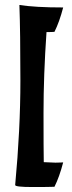

<svg xmlns="http://www.w3.org/2000/svg" viewBox="-20 -635 289 772"><path d="M199 116Q179 117 110 117Q41 117 41 109Q62 -115 62 -311Q62 -507 58 -615Q121 -605 234 -605Q219 -547 199 -507Q191 -506 167 -506Q155 -333 155 -181Q155 -29 156 17Q192 19 203 19Q214 19 222 18.5Q230 18 234 18Q219 76 199 116Z"/></svg>

Font: Ruslan Display
Style: Regular
Weight: 400
Version: Version 1.000